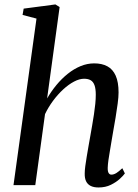

<svg xmlns="http://www.w3.org/2000/svg" viewBox="-20 -837 624 868"><path d="M425.5 10.5Q404 10.5 390 3.5Q376 -3.5 369.2 -17.5Q362.5 -31.5 363 -52.5Q363 -66 365.5 -85.5Q368 -105 372 -128.5Q376 -152 380.2 -176.5Q384.5 -201 388.5 -223.5Q392.5 -246.5 396.8 -271Q401 -295.5 404.8 -320.2Q408.5 -345 410.8 -367.5Q413 -390 413 -408.5Q413 -436 407.2 -451.8Q401.5 -467.5 390 -474.2Q378.5 -481 360 -481Q339 -481 314.8 -468.2Q290.5 -455.5 266 -433Q241.5 -410.5 220 -381.5Q198.5 -352.5 183.5 -321L139.5 0H41L145 -753L82 -769.5L87 -798L230.5 -817L249.5 -805L193 -392Q211.5 -424 235.2 -452.8Q259 -481.5 286.5 -503.5Q314 -525.5 344.2 -538Q374.5 -550.5 406 -550.5Q441 -550.5 465.5 -537.2Q490 -524 503 -495Q516 -466 516 -419Q516 -398.5 512 -368.5Q508 -338.5 502.5 -305.2Q497 -272 491.5 -242Q488 -221.5 484.2 -199Q480.5 -176.5 476.8 -154.5Q473 -132.5 470.2 -113.2Q467.5 -94 467 -79Q466.5 -62.5 471 -55Q475.5 -47.5 483.5 -47.5Q494 -47.5 505.2 -54.2Q516.5 -61 533 -76.5L544.5 -53Q538 -43.5 521.8 -28.5Q505.5 -13.5 481.2 -1.5Q457 10.5 425.5 10.5Z"/></svg>

Font: Merriweather 60pt
Style: Italic
Weight: 400
Italic angle: -7.8°
Version: Version 2.101